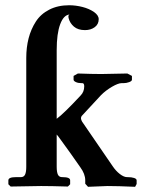

<svg xmlns="http://www.w3.org/2000/svg" viewBox="-20 -717 546 739"><path d="M81.1 -494.1Q81.1 -534.7 90.1 -569.6Q99.1 -604.5 117.9 -633.8Q136.7 -663.1 169.7 -679.9Q202.6 -696.8 246.1 -696.8Q271.5 -696.8 297.4 -690.2Q323.2 -683.6 341.6 -670.9Q359.9 -658.2 359.9 -643.1Q359.9 -623.5 344.5 -612.3Q329.1 -601.1 307.1 -601.1Q280.3 -601.1 264.6 -614.5Q249 -627.9 244.1 -647Q241.2 -659.2 248 -661.1Q225.1 -659.7 211.7 -623.8Q198.2 -587.9 198.2 -523.9V-259.8Q225.1 -279.3 290 -349.1Q304.2 -363.3 304.2 -384.8Q304.2 -397 296.9 -397H293Q280.8 -397 272 -401.1Q263.2 -405.3 263.2 -410.2V-424.8L279.8 -434.1Q335 -432.1 370.1 -432.1L470.2 -434.1L487.8 -424.8V-410.2Q487.8 -404.8 477.1 -400.9Q466.3 -397 456.1 -397H448.2Q435.1 -397 411.1 -383.1Q387.2 -369.1 369.1 -351.1L293 -269H293.9Q288.6 -262.2 295.9 -249L413.1 -78.1Q425.8 -59.1 441.4 -47.1Q457 -35.2 469.2 -35.2H472.2Q486.3 -35.2 496.1 -32Q505.9 -28.8 505.9 -22.9V-8.8L500 2Q433.1 -1 394 -1L318.8 2L308.1 -9.8V-22.9Q308.1 -47.4 289.1 -73.2L250 -128.9L216.8 -174.8Q201.2 -196.8 198.2 -199.2V-75.2Q198.2 -54.7 202.9 -44.9Q207.5 -35.2 219.2 -35.2H221.2Q250 -35.2 250 -22.9V-7.8L241.2 1Q176.3 -1 138.2 -1L21 1L12.2 -7.8V-22.9Q12.2 -35.2 41 -35.2H60.1Q71.8 -35.2 76.4 -44.9Q81.1 -54.7 81.1 -75.2Z"/></svg>

Font: Linux Libertine G
Style: Semibold
Weight: 600
Designer: Philipp H. Poll
Foundry: Philipp H. Poll
Version: Version 5.1.1